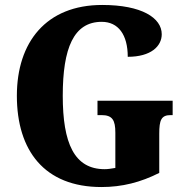

<svg xmlns="http://www.w3.org/2000/svg" viewBox="-20 -744 756 774"><path d="M389 10C472 10 547 -9 622 -47V-205C622 -260 630 -280 668 -280H676V-338H373V-280H389C433 -280 445 -260 445 -209V-67C428 -64 414 -62 402 -62C279 -62 233 -167 233 -358C233 -550 277 -656 390 -656C457 -656 495 -604 495 -515C589 -515 632 -558 632 -606C632 -672 551 -724 392 -724C166 -724 48 -574 48 -358C48 -137 159 10 389 10Z"/></svg>

Font: Noto Serif Khmer Condensed Black
Style: Regular
Weight: 900
Width: 3
Designer: Danh Hong and the Monotype Design Team
Foundry: Monotype Imaging Inc.
Version: Version 2.004